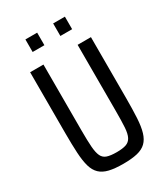

<svg xmlns="http://www.w3.org/2000/svg" viewBox="-210 -955 931 1061"><g transform="rotate(-30 256.0 -425.0)"><path d="M256 8Q202 8 166.5 -0.5Q131 -9 109.5 -29.5Q88 -50 78 -85Q68 -120 65 -173Q62 -226 62 -300V-688H147V-264Q147 -201 150 -162Q153 -123 163 -102Q173 -81 195 -73.5Q217 -66 256 -66Q294 -66 316 -73.5Q338 -81 349 -102Q360 -123 362.5 -162Q365 -201 365 -264V-688H450V-300Q450 -226 447 -173Q444 -120 433.5 -85Q423 -50 402 -29.5Q381 -9 345.5 -0.5Q310 8 256 8ZM130 -778V-858H205V-778ZM307 -778V-858H382V-778Z"/></g></svg>

Font: Saira Condensed Medium
Style: Regular
Weight: 500
Width: 3
Designer: Hector Gatti with collaboration of the Omnibus-Type team
Foundry: Omnibus-Type
Version: Version 1.101